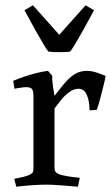

<svg xmlns="http://www.w3.org/2000/svg" viewBox="-20 -701 421 729"><path d="M162 -432 178 -414Q178 -395 181 -373.5Q184 -352 187 -337L220 -379Q244 -408 264.5 -420Q285 -432 310 -432Q328 -432 348.5 -425Q369 -418 381 -413Q379 -399 372.5 -373.5Q366 -348 359.5 -323Q353 -298 347 -284L320 -282Q320 -316 310 -340Q300 -364 278 -364Q260 -364 242.5 -351Q225 -338 211 -320.5Q197 -303 187 -289V-67Q187 -54 191 -48.5Q195 -43 208 -38Q218 -35 235.5 -32Q253 -29 268 -27.5Q283 -26 283 -26L276 8Q242 5 209 2.5Q176 0 156 0Q137 0 105 2Q73 4 42 8L34 -22Q34 -22 44.5 -24Q55 -26 69 -29.5Q83 -33 92 -37Q103 -43 105 -48Q107 -53 107 -66V-336Q107 -350 104 -358.5Q101 -367 90 -369Q83 -371 69.5 -369.5Q56 -368 45.5 -366Q35 -364 35 -364L30 -394Q48 -402 72 -410Q96 -418 120 -424Q144 -430 162 -432ZM73 -662Q76 -657 88 -634.5Q100 -612 116 -583.5Q132 -555 145.5 -532.5Q159 -510 164 -505Q170 -504 181.5 -503.5Q193 -503 205 -503Q216 -503 228 -503.5Q240 -504 246 -505Q251 -510 264.5 -532.5Q278 -555 294 -583.5Q310 -612 322 -634.5Q334 -657 337 -662L305 -681L205 -569L105 -681Z"/></svg>

Font: Buenard
Style: Regular
Weight: 400
Version: Version 2.000